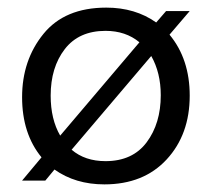

<svg xmlns="http://www.w3.org/2000/svg" viewBox="-20 -474 556 504"><path d="M478 -223Q478 -121 417.5 -55.5Q357 10 254 10Q178 10 123 -29L99 0H38L89 -61Q38 -123 38 -219Q38 -316 94 -385Q150 -454 259 -454Q335 -454 390 -415L416 -445H478L425 -383Q478 -319 478 -223ZM113 -223Q113 -161 138 -118L346 -363Q310 -393 257 -393Q187 -393 150 -345Q113 -297 113 -223ZM402 -224Q402 -283 377 -327L168 -81Q203 -51 257 -51Q328 -51 365 -100.5Q402 -150 402 -224Z"/></svg>

Font: Zilla Slab
Style: Regular
Weight: 400
Designer: Typotheque.com
Foundry: Typotheque type foundry
Version: Version 1.1; 2017; ttfautohint (v1.6)